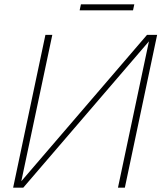

<svg xmlns="http://www.w3.org/2000/svg" viewBox="-20 -872 752 892"><path d="M350 -824H598L604 -852H356ZM41 0H88L672 -680L528 0H560L710 -710H663L79 -30L223 -710H191Z"/></svg>

Font: Geist Thin
Style: Italic
Weight: 100
Italic angle: -12°
Designer: Basement.studio, Andrés Briganti, Mateo Zaragoza
Foundry: Basement.studio, Vercel, Andrés Briganti, Guido Ferreyra, Mateo Zaragoza
Version: Version 1.500